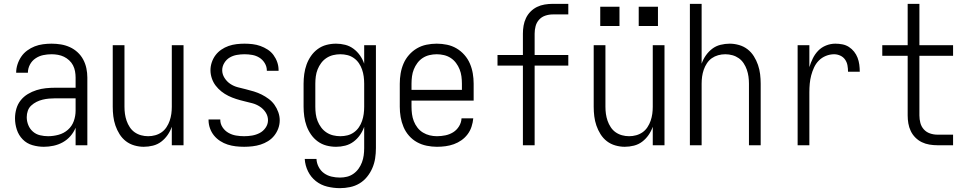

<svg xmlns="http://www.w3.org/2000/svg" viewBox="-20 -755 5040 998"><path d="M208 8Q178 8 148.5 -0.5Q119 -9 98 -30.5Q77 -52 67.5 -81Q58 -110 58 -140Q58 -165 65 -189.5Q72 -214 87.5 -233.5Q103 -253 124.5 -266Q146 -279 170 -286.5Q194 -294 218.5 -296.5Q243 -299 268 -299H373V-352Q373 -368 370 -384.5Q367 -401 359.5 -415.5Q352 -430 339.5 -441.5Q327 -453 312.5 -460Q298 -467 281.5 -470Q265 -473 248 -473Q226 -473 204.5 -468.5Q183 -464 164.5 -451.5Q146 -439 135.5 -419Q125 -399 125 -377H64Q64 -399 71 -420.5Q78 -442 90.5 -460.5Q103 -479 121.5 -492.5Q140 -506 160.5 -514Q181 -522 203.5 -525Q226 -528 248 -528Q273 -528 297 -524Q321 -520 343 -510Q365 -500 383 -483.5Q401 -467 412.5 -445.5Q424 -424 429 -400Q434 -376 434 -352V0H373V-91Q363 -67 346 -47.5Q329 -28 306.5 -15.5Q284 -3 258.5 2.5Q233 8 208 8ZM230 -47Q257 -47 284.5 -54.5Q312 -62 333 -80.5Q354 -99 363.5 -125.5Q373 -152 373 -180V-244H268Q252 -244 235 -242.5Q218 -241 201.5 -237Q185 -233 170 -225.5Q155 -218 142.5 -206.5Q130 -195 124.5 -179Q119 -163 119 -146Q119 -125 127 -105Q135 -85 151 -71Q167 -57 188 -52Q209 -47 230 -47Z M727 8Q703 8 678.5 1Q654 -6 634.5 -21Q615 -36 601.5 -57.5Q588 -79 580 -102.5Q572 -126 569 -150.5Q566 -175 566 -200V-520H627V-200Q627 -181 629.5 -163Q632 -145 638 -127.5Q644 -110 654.5 -94Q665 -78 680 -67.5Q695 -57 713 -52Q731 -47 750 -47Q769 -47 787 -52Q805 -57 820 -67.5Q835 -78 845.5 -94Q856 -110 862 -127.5Q868 -145 870.5 -163Q873 -181 873 -200V-520H934V0H873V-96Q865 -73 851 -53Q837 -33 818 -18.5Q799 -4 775 2Q751 8 727 8Z M1249 8Q1227 8 1205.5 5.5Q1184 3 1163.5 -3.5Q1143 -10 1124.5 -22Q1106 -34 1092.5 -50.5Q1079 -67 1071.5 -88Q1064 -109 1064 -131Q1064 -132 1064 -132.5Q1064 -133 1064 -134H1125Q1125 -134 1125 -133.5Q1125 -133 1125 -132Q1125 -111 1137 -93Q1149 -75 1167.5 -64.5Q1186 -54 1207 -50.5Q1228 -47 1249 -47Q1270 -47 1290.5 -50.5Q1311 -54 1329.5 -63.5Q1348 -73 1360.5 -91Q1373 -109 1373 -130Q1373 -152 1361 -170.5Q1349 -189 1330.5 -201Q1312 -213 1291 -218.5Q1270 -224 1249 -229Q1228 -234 1207.5 -240.5Q1187 -247 1167.5 -256.5Q1148 -266 1131 -279.5Q1114 -293 1101 -310Q1088 -327 1081 -348Q1074 -369 1074 -390Q1074 -411 1081 -431.5Q1088 -452 1100.5 -468.5Q1113 -485 1130.5 -497Q1148 -509 1168 -516Q1188 -523 1209 -525.5Q1230 -528 1251 -528Q1272 -528 1293 -525.5Q1314 -523 1333.5 -516Q1353 -509 1371 -497.5Q1389 -486 1401.5 -469Q1414 -452 1421 -432Q1428 -412 1428 -391Q1428 -390 1428 -389Q1428 -388 1428 -387H1367Q1367 -388 1367 -388.5Q1367 -389 1367 -389Q1367 -409 1356 -427Q1345 -445 1328 -455.5Q1311 -466 1291 -469.5Q1271 -473 1251 -473Q1231 -473 1211 -469.5Q1191 -466 1174 -456Q1157 -446 1146 -428Q1135 -410 1135 -390Q1135 -369 1147 -350Q1159 -331 1177 -319Q1195 -307 1216 -301.5Q1237 -296 1258 -291Q1279 -286 1300 -279.5Q1321 -273 1340 -263.5Q1359 -254 1376.5 -241Q1394 -228 1406.5 -210.5Q1419 -193 1426.5 -172Q1434 -151 1434 -130Q1434 -108 1426.5 -87.5Q1419 -67 1405.5 -50Q1392 -33 1373.5 -21.5Q1355 -10 1334.5 -3.5Q1314 3 1292 5.5Q1270 8 1249 8Z M1747 223Q1714 223 1681 215Q1648 207 1622 186.5Q1596 166 1581 135.5Q1566 105 1564 71H1625Q1626 93 1636.5 113Q1647 133 1664.5 145.5Q1682 158 1703.5 163Q1725 168 1747 168Q1766 168 1784 163.5Q1802 159 1817.5 148Q1833 137 1844 121.5Q1855 106 1861.5 88.5Q1868 71 1870.5 52.5Q1873 34 1873 15V-96Q1865 -73 1851 -53Q1837 -33 1817.5 -18.5Q1798 -4 1774.5 2Q1751 8 1727 8Q1701 8 1676.5 1.5Q1652 -5 1631.5 -20Q1611 -35 1596.5 -56Q1582 -77 1573.5 -100.5Q1565 -124 1561.5 -149.5Q1558 -175 1558 -200V-320Q1558 -345 1561.5 -370.5Q1565 -396 1573.5 -419.5Q1582 -443 1596.5 -464Q1611 -485 1631.5 -500Q1652 -515 1676.5 -521.5Q1701 -528 1727 -528Q1751 -528 1774.5 -522Q1798 -516 1817.5 -501.5Q1837 -487 1851 -467Q1865 -447 1873 -424V-520H1934V15Q1934 42 1930 68Q1926 94 1915.5 118.5Q1905 143 1888 164Q1871 185 1848.5 198.5Q1826 212 1799.5 217.5Q1773 223 1747 223ZM1749 -47Q1768 -47 1786 -51.5Q1804 -56 1819.5 -67Q1835 -78 1845.5 -93.5Q1856 -109 1862 -126.5Q1868 -144 1870.5 -162.5Q1873 -181 1873 -200V-320Q1873 -339 1870.5 -357.5Q1868 -376 1862 -393.5Q1856 -411 1845.5 -426.5Q1835 -442 1819.5 -453Q1804 -464 1786 -468.5Q1768 -473 1749 -473Q1730 -473 1711.5 -468.5Q1693 -464 1677 -453.5Q1661 -443 1649.5 -427.5Q1638 -412 1631 -394.5Q1624 -377 1621.5 -358Q1619 -339 1619 -320V-200Q1619 -181 1621.5 -162Q1624 -143 1631 -125.5Q1638 -108 1649.5 -92.5Q1661 -77 1677 -66.5Q1693 -56 1711.5 -51.5Q1730 -47 1749 -47Z M2251 8Q2225 8 2198 2.5Q2171 -3 2147.5 -16Q2124 -29 2106 -49.5Q2088 -70 2077.5 -95Q2067 -120 2062.5 -146.5Q2058 -173 2058 -200V-320Q2058 -347 2062.5 -373.5Q2067 -400 2077.5 -424.5Q2088 -449 2106 -469.5Q2124 -490 2147 -503.5Q2170 -517 2196.5 -522.5Q2223 -528 2250 -528Q2277 -528 2303.5 -522.5Q2330 -517 2353 -503.5Q2376 -490 2394 -469.5Q2412 -449 2422.5 -424.5Q2433 -400 2437.5 -373.5Q2442 -347 2442 -320V-232H2119V-200Q2119 -181 2121.5 -162Q2124 -143 2131 -125Q2138 -107 2150 -91.5Q2162 -76 2178.5 -66Q2195 -56 2213.5 -51.5Q2232 -47 2251 -47Q2273 -47 2295 -51.5Q2317 -56 2335.5 -67.5Q2354 -79 2366 -98.5Q2378 -118 2379 -140H2440Q2438 -118 2431 -96.5Q2424 -75 2410.5 -57Q2397 -39 2378.5 -26Q2360 -13 2339 -5.5Q2318 2 2296 5Q2274 8 2251 8ZM2119 -288H2381V-320Q2381 -339 2378.5 -358Q2376 -377 2369 -394.5Q2362 -412 2350.5 -427.5Q2339 -443 2323 -453.5Q2307 -464 2288 -468.5Q2269 -473 2250 -473Q2231 -473 2212 -468.5Q2193 -464 2177 -453.5Q2161 -443 2149.5 -427.5Q2138 -412 2131 -394.5Q2124 -377 2121.5 -358Q2119 -339 2119 -320Z M2698 0V-414H2566V-469H2698V-580Q2698 -601 2701.5 -621.5Q2705 -642 2714 -661Q2723 -680 2738 -695Q2753 -710 2771.5 -719Q2790 -728 2811 -731.5Q2832 -735 2853 -735H2934V-680H2853Q2833 -680 2814 -673.5Q2795 -667 2782 -652.5Q2769 -638 2764 -619Q2759 -600 2759 -580V-469H2934V-414H2759V0Z M3227 8Q3203 8 3178.5 1Q3154 -6 3134.5 -21Q3115 -36 3101.5 -57.5Q3088 -79 3080 -102.5Q3072 -126 3069 -150.5Q3066 -175 3066 -200V-520H3127V-200Q3127 -181 3129.5 -163Q3132 -145 3138 -127.5Q3144 -110 3154.5 -94Q3165 -78 3180 -67.5Q3195 -57 3213 -52Q3231 -47 3250 -47Q3269 -47 3287 -52Q3305 -57 3320 -67.5Q3335 -78 3345.5 -94Q3356 -110 3362 -127.5Q3368 -145 3370.5 -163Q3373 -181 3373 -200V-520H3434V0H3373V-96Q3365 -73 3351 -53Q3337 -33 3318 -18.5Q3299 -4 3275 2Q3251 8 3227 8ZM3400 -620H3300V-720H3400ZM3100 -620V-720H3200V-620Z M3566 0V-735H3627V-424Q3635 -447 3649 -467Q3663 -487 3682 -501.5Q3701 -516 3725 -522Q3749 -528 3773 -528Q3797 -528 3821.5 -521Q3846 -514 3865.5 -499Q3885 -484 3898.5 -462.5Q3912 -441 3920 -417.5Q3928 -394 3931 -369.5Q3934 -345 3934 -320V0H3873V-320Q3873 -339 3870.5 -357Q3868 -375 3862 -392.5Q3856 -410 3845.5 -426Q3835 -442 3820 -452.5Q3805 -463 3787 -468Q3769 -473 3750 -473Q3731 -473 3713 -468Q3695 -463 3680 -452.5Q3665 -442 3654.5 -426Q3644 -410 3638 -392.5Q3632 -375 3629.5 -357Q3627 -339 3627 -320V0Z M4126 0V-520H4187V-406Q4194 -429 4205 -451.5Q4216 -474 4233 -491.5Q4250 -509 4273.5 -518.5Q4297 -528 4322 -528Q4340 -528 4358.5 -524.5Q4377 -521 4392.5 -511Q4408 -501 4419.5 -486.5Q4431 -472 4437.5 -455Q4444 -438 4446.5 -419.5Q4449 -401 4449 -382H4388Q4388 -399 4385 -415.5Q4382 -432 4372.5 -445.5Q4363 -459 4347.5 -466Q4332 -473 4316 -473Q4294 -473 4273 -464.5Q4252 -456 4236.5 -440.5Q4221 -425 4211.5 -404.5Q4202 -384 4196.5 -363Q4191 -342 4189 -320Q4187 -298 4187 -276V0Z M4853 0Q4832 0 4811 -3.5Q4790 -7 4771.5 -16Q4753 -25 4738 -40Q4723 -55 4714 -74Q4705 -93 4701.5 -113.5Q4698 -134 4698 -155V-465H4566V-520H4698V-735H4759V-520H4934V-465H4759V-155Q4759 -135 4764 -116Q4769 -97 4782 -82.5Q4795 -68 4814 -61.5Q4833 -55 4853 -55H4934V0Z"/></svg>

Font: Iosevka SS04 Light
Style: Regular
Weight: 300
Monospace: yes
Designer: Belleve Invis
Foundry: Belleve Invis
Version: Version 19.0.0; ttfautohint (v1.8.4)